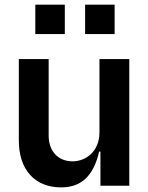

<svg xmlns="http://www.w3.org/2000/svg" viewBox="-20 -800 638 827"><path d="M259.2 -653.4V-779.8H132.1V-653.4ZM473.7 -653.4V-779.8H346.6V-653.4ZM242.9 7.1C324.9 7.1 381.4 -35.9 407 -147H412.6V0H536.9V-545.5H408.4V-229.4C408 -146.3 348.7 -105.1 292.6 -105.1C230.1 -105.1 188.9 -148.8 189.6 -218V-545.5H61.1V-198.2C60 -67.1 131.7 7.1 242.9 7.1Z"/></svg>

Font: Riot Sans 2.0
Style: Bold
Weight: 600
Designer: Rasmus Andersson
Foundry: rsms
Version: Version 3.006;hotconv 1.0.109;makeotfexe 2.5.65596